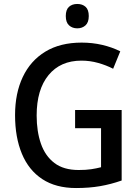

<svg xmlns="http://www.w3.org/2000/svg" viewBox="-20 -939 702 969"><path d="M359 -384H594V-28Q540 -9 485 0.5Q430 10 364 10Q262 10 193.5 -35Q125 -80 90.5 -163Q56 -246 56 -358Q56 -468 95 -550.5Q134 -633 209 -678.5Q284 -724 392 -724Q446 -724 495.5 -712.5Q545 -701 587 -680L551 -592Q516 -610 475 -621.5Q434 -633 391 -633Q285 -633 225 -560Q165 -487 165 -356Q165 -276 186.5 -214Q208 -152 254.5 -116.5Q301 -81 377 -81Q414 -81 440.5 -85Q467 -89 490 -95V-292H359ZM370 -919Q396 -919 412 -904.5Q428 -890 428 -858Q428 -826 411.5 -811Q395 -796 370 -796Q345 -796 328.5 -811Q312 -826 312 -858Q312 -890 328 -904.5Q344 -919 370 -919Z"/></svg>

Font: Noto Sans Sinhala SemiCondensed Medium
Style: Regular
Weight: 500
Width: 4
Designer: Jelle Bosma - Monotype Design Team
Foundry: Monotype Imaging Inc.
Version: Version 2.006; ttfautohint (v1.8.4.7-5d5b)